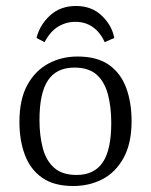

<svg xmlns="http://www.w3.org/2000/svg" viewBox="-20 -612 505 642"><path d="M352 -201Q352 -254 341 -296Q330 -338 303.5 -362Q277 -386 229 -386Q169 -386 140.5 -343.5Q112 -301 112 -211Q112 -159 123 -117Q134 -75 161 -51Q188 -27 236 -27Q295 -27 323.5 -69Q352 -111 352 -201ZM45 -204Q45 -280 71.5 -328Q98 -376 142 -399.5Q186 -423 239 -423Q305 -423 344.5 -395Q384 -367 402 -318Q420 -269 420 -207Q420 -133 393.5 -84.5Q367 -36 323 -13Q279 10 225 10Q160 10 120.5 -18Q81 -46 63 -94.5Q45 -143 45 -204ZM234 -592Q287 -592 321 -559Q355 -526 362 -485L330 -471Q316 -503 291 -521Q266 -539 232 -539Q201 -539 174.5 -523Q148 -507 129 -471L102 -485Q113 -529 147.5 -560.5Q182 -592 234 -592Z"/></svg>

Font: Rasa Light
Style: Regular
Weight: 300
Designer: Anna Giedrys (Yrsa+Rasa design), David Brezina (Yrsa art-direction, Rasa art-direction, design)
Foundry: Rosetta Type Foundry
Version: Version 2.004